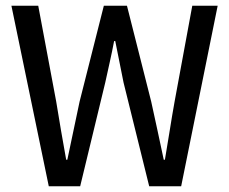

<svg xmlns="http://www.w3.org/2000/svg" viewBox="-20 -653 804 673"><path d="M151 0 20 -633H114L177 -297Q185 -246 194 -195Q203 -144 212 -93H216Q227 -144 237.5 -195Q248 -246 259 -297L344 -633H425L510 -297Q521 -247 532 -196Q543 -145 554 -93H558Q567 -145 575 -196Q583 -247 592 -297L654 -633H743L615 0H503L413 -364Q406 -401 398.5 -436.5Q391 -472 384 -509H380Q373 -472 365 -436.5Q357 -401 349 -364L261 0Z"/></svg>

Font: Narnoor
Style: Regular
Weight: 400
Designer: S. Sridhar Murthy
Foundry: SIL International
Version: Version 3.000